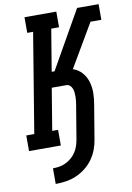

<svg xmlns="http://www.w3.org/2000/svg" viewBox="-101 -797 733 1064"><g transform="rotate(-10 265.5 -265.0)"><path d="M124 205V117Q142 117 160.5 114Q179 111 196.5 102.5Q214 94 229 81Q244 68 254.5 52Q265 36 271 18Q277 0 280 -18L311 -204Q313 -216 314.5 -228Q316 -240 316 -252Q316 -264 315 -275.5Q314 -287 310 -297.5Q306 -308 297.5 -316Q289 -324 277 -324H195L156 -88H189V0H10V-88H55L147 -647H114V-735H293V-647H249L210 -411H226L410 -735H531V-647H470L328 -405Q358 -395 378.5 -372Q399 -349 408 -318.5Q417 -288 416.5 -255.5Q416 -223 410 -190L379 -4Q375 25 364.5 53.5Q354 82 336 107.5Q318 133 293 152.5Q268 172 240 184Q212 196 182.5 200.5Q153 205 124 205Z"/></g></svg>

Font: Iosevka Curly Slab SmBdObl
Style: Regular
Weight: 600
Italic angle: -9°
Monospace: yes
Designer: Belleve Invis
Foundry: Belleve Invis
Version: Version 11.0.0; ttfautohint (v1.8.3)